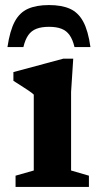

<svg xmlns="http://www.w3.org/2000/svg" viewBox="-20 -739 400 759"><path d="M269.5 -507 261 -375.5V-65L331.5 -44.5V0H41.5V-44.5L113.5 -65V-365Q108 -370.5 94.5 -379.8Q81 -389 64.5 -399.5Q48 -410 33 -419.5V-454L230 -507ZM173.5 -633Q144 -633 124 -625.2Q104 -617.5 91.8 -600Q79.5 -582.5 72.5 -553H9.5Q19 -617.5 38.2 -653.5Q57.5 -689.5 90.5 -704.2Q123.5 -719 173.5 -719Q224 -719 256.8 -704.2Q289.5 -689.5 309 -653.5Q328.5 -617.5 337.5 -553H274.5Q267.5 -582.5 255.2 -600Q243 -617.5 223.2 -625.2Q203.5 -633 173.5 -633Z"/></svg>

Font: Newsreader 9pt SemiBold
Style: Regular
Weight: 600
Designer: Hugues Gentile
Foundry: Production Type
Version: Version 1.003